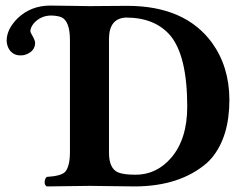

<svg xmlns="http://www.w3.org/2000/svg" viewBox="-20 -667 886 689"><path d="M301.8 0Q301.8 0 147.9 2Q136.7 -4.9 141.6 -22.5Q144 -29.3 147.9 -32.2Q199.2 -35.2 213.9 -50.3Q231 -70.3 231 -122.1V-522.9Q231 -591.8 199.7 -605.5Q185.5 -610.8 164.1 -611.3Q126 -611.3 101.1 -583Q89.4 -568.8 88.9 -555.2Q88.9 -550.8 100.1 -531.7Q105.5 -521.5 106 -513.7Q106 -483.9 73.7 -471.7Q63.5 -467.8 53.2 -468.3Q24.4 -468.3 10.7 -493.7Q4.4 -506.3 3.9 -521Q3.9 -562.5 43.9 -602.1Q90.8 -646.5 159.2 -647Q179.2 -647 235.8 -646Q286.1 -645 301.8 -645Q320.3 -645 359.9 -645.5Q409.2 -646 437 -646Q643.6 -646 740.7 -513.7Q802.7 -427.7 803.2 -309.1Q803.2 -176.3 740.2 -100.6Q731 -89.8 722.2 -82Q625.5 1.5 463.9 2Q443.8 2 382.8 1Q321.8 0 301.8 0ZM371.1 -119.1Q371.1 -61.5 404.8 -47.9Q425.3 -40 466.8 -40Q541.5 -40 594.2 -100.6Q651.9 -168 651.9 -284.2Q651.9 -467.8 590.3 -540.5Q535.6 -603.5 433.1 -604Q372.1 -602.1 371.1 -528.8Z"/></svg>

Font: Linux Libertine O
Style: Bold
Weight: 700
Designer: Philipp H. Poll
Foundry: Philipp H. Poll
Version: Version 5.0.0